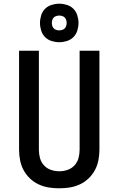

<svg xmlns="http://www.w3.org/2000/svg" viewBox="-20 -1009 640 1037"><path d="M300 8Q271 8 243 3.5Q215 -1 189 -13Q163 -25 142 -45Q121 -65 107.5 -90Q94 -115 88.5 -143.5Q83 -172 83 -200V-735H190V-200Q190 -177 196 -155Q202 -133 217.5 -116Q233 -99 255 -91.5Q277 -84 300 -84Q323 -84 345 -91.5Q367 -99 382.5 -116Q398 -133 404 -155Q410 -177 410 -200V-735H517V-200Q517 -172 511.5 -143.5Q506 -115 492.5 -90Q479 -65 458 -45Q437 -25 411 -13Q385 -1 357 3.5Q329 8 300 8ZM300 -781Q279 -781 258.5 -787.5Q238 -794 223.5 -808.5Q209 -823 202.5 -843.5Q196 -864 196 -885Q196 -906 202.5 -926.5Q209 -947 223.5 -961.5Q238 -976 258.5 -982.5Q279 -989 300 -989Q321 -989 341.5 -982.5Q362 -976 376.5 -961.5Q391 -947 397.5 -926.5Q404 -906 404 -885Q404 -864 397.5 -843.5Q391 -823 376.5 -808.5Q362 -794 341.5 -787.5Q321 -781 300 -781ZM300 -845Q308 -845 316 -847.5Q324 -850 329.5 -855.5Q335 -861 337.5 -869Q340 -877 340 -885Q340 -893 337.5 -901Q335 -909 329.5 -914.5Q324 -920 316 -922.5Q308 -925 300 -925Q292 -925 284 -922.5Q276 -920 270.5 -914.5Q265 -909 262.5 -901Q260 -893 260 -885Q260 -877 262.5 -869Q265 -861 270.5 -855.5Q276 -850 284 -847.5Q292 -845 300 -845Z"/></svg>

Font: Iosevka Curly SmBdEx
Style: Regular
Weight: 600
Width: 7
Monospace: yes
Designer: Belleve Invis
Foundry: Belleve Invis
Version: Version 11.1.0; ttfautohint (v1.8.3)